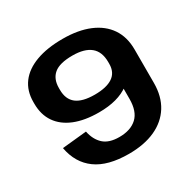

<svg xmlns="http://www.w3.org/2000/svg" viewBox="-159 -871 1043 1041"><g transform="rotate(-30 363.0 -350.0)"><path d="M669.3 -255.9Q669.3 -171.8 632.2 -112.2Q595 -52.6 525.9 -21.2Q456.8 10.1 360.9 10.1Q229.6 10.1 156.8 -42.8Q83.9 -95.6 65.5 -196.1L218.2 -211.4Q229.6 -156.5 263.2 -125.7Q296.8 -94.9 360.9 -94.9Q432.2 -94.9 471.9 -131.8Q511.5 -168.7 511.5 -247.1V-465.2H669.3ZM359.9 -710.1Q456.3 -710.1 525.7 -681.3Q595 -652.5 632.2 -597.9Q669.3 -543.2 669.3 -465.2L588.6 -458.9Q588.6 -367.4 520.5 -316.6Q452.3 -265.8 333.1 -265.8Q243.5 -265.8 180.6 -291.3Q117.7 -316.9 84.6 -365.2Q51.5 -413.5 51.5 -482V-492.9Q51.5 -562.4 87.7 -610.7Q123.9 -659 193 -684.5Q262 -710.1 359.9 -710.1ZM360.4 -605.1Q280.1 -605.1 244.7 -575.6Q209.3 -546.1 209.3 -489.3V-477.9Q209.3 -418.5 246.5 -389.5Q283.7 -360.6 360.4 -360.6Q434.2 -360.6 472.9 -386.6Q511.5 -412.6 511.5 -466.1V-477.5Q511.5 -542.3 473.4 -573.7Q435.2 -605.1 360.4 -605.1Z"/></g></svg>

Font: Pathway Extreme 8pt Thin
Style: Regular
Weight: 100
Designer: Eduardo Rodriguez Tunni
Foundry: Eduardo Rodriguez Tunni
Version: Version 1.000